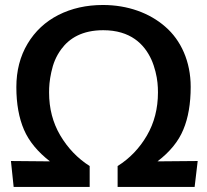

<svg xmlns="http://www.w3.org/2000/svg" viewBox="-20 -742 823 762"><path d="M335.9 0V-83C287.6 -113.8 249 -154.3 219.2 -204.6C189.5 -254.9 174.8 -311.5 174.8 -375C174.8 -398.9 176.3 -421.9 183.6 -455.6C190.9 -489.3 201.7 -517.6 223.6 -547.4C255.4 -590.3 306.6 -622.1 389.6 -622.1C497.6 -622.1 552.7 -567.4 581.1 -504.9C594.2 -475.6 602.5 -439.5 605 -413.6C606.4 -400.4 606.9 -387.7 606.9 -375.5C606.9 -311.5 592.3 -254.4 563 -204.1C533.7 -153.8 495.1 -113.3 446.8 -83V0H752.4L764.6 -103L605 -101.6C654.3 -139.2 688.5 -181.2 707.5 -227.5C727.1 -273.9 736.8 -330.6 736.8 -397.5C736.8 -497.1 698.7 -582 635.7 -636.2C573.2 -690.9 486.3 -722.2 388.7 -722.2C322.8 -722.2 264.2 -709 211.9 -682.6C160.2 -656.2 119.1 -618.2 89.4 -568.4C59.6 -518.6 44.9 -460.9 44.9 -396C44.9 -330.1 55.2 -273.4 75.2 -227.1C95.2 -180.7 129.9 -139.2 178.2 -101.6L23.4 -103L34.2 0Z"/></svg>

Font: Ride
Style: Bold
Weight: 700
Version: Version 3.000